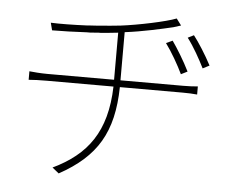

<svg xmlns="http://www.w3.org/2000/svg" viewBox="-53 -795 1107 898"><g transform="rotate(5 500.0 -346.0)"><path d="M504 -388H799C821 -388 850 -387 867 -385V-423C847 -421 820 -420 798 -420H504V-646C586 -656 678 -677 729 -689C742 -693 754 -697 764 -700L741 -731C693 -712 563 -685 482 -675C451 -672 417 -668 382 -666L371 -665C361 -664 350 -664 339 -663L328 -662C261 -659 197 -658 156 -660L165 -625C213 -625 269 -627 328 -630H339C340 -630 342 -630 344 -630L354 -631C363 -631 372 -632 380 -633H391C419 -635 446 -638 474 -641V-420H160C131 -420 93 -423 76 -425V-385C98 -387 129 -388 162 -388H474C468 -175 382 -62 223 14L254 39C429 -57 500 -176 504 -388ZM913 -525C888 -573 851 -631 828 -660L800 -646C830 -607 861 -551 882 -509L913 -525ZM813 -488C789 -537 753 -595 731 -626L701 -612C730 -573 763 -515 783 -473L813 -488Z"/></g></svg>

Font: Glow Sans SC Normal ExtraLight
Style: Regular
Weight: 200
Designer: Ryoko NISHIZUKA (kana, bopomofo & ideographs); Paul D. Hunt (Latin, Greek & Cyrillic); Sandoll Communications, Soo-young
Version: Version 0.93